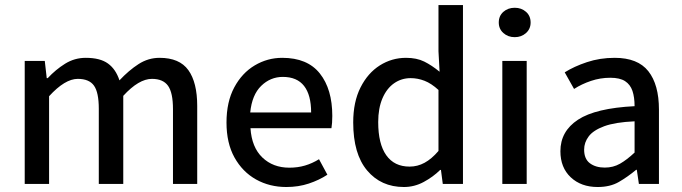

<svg xmlns="http://www.w3.org/2000/svg" viewBox="-20 -730 2706 762"><path d="M78.1 0V-488.3H157.7L165.5 -419.9H169.4Q200.7 -453.6 238.3 -477.1Q275.9 -500.5 320.3 -500.5Q377.4 -500.5 408.4 -478Q439.5 -455.6 454.1 -411.1Q491.2 -450.7 529.8 -475.6Q568.4 -500.5 613.3 -500.5Q692.4 -500.5 727.5 -451.7Q762.7 -402.8 762.7 -309.6V0H666.5V-296.9Q666.5 -361.8 647 -389.4Q627.4 -417 583 -417Q530.8 -417 469.2 -349.6V0H372.1V-298.3Q372.1 -363.3 353 -390.1Q334 -417 288.6 -417Q237.8 -417 174.8 -348.1V0Z M1116.2 12.2Q1049.8 12.2 996.1 -17.8Q942.4 -47.9 910.6 -105Q878.9 -162.1 878.9 -243.7Q878.9 -325.7 909.7 -383.1Q940.4 -440.4 991 -470.5Q1041.5 -500.5 1100.1 -500.5Q1200.2 -500.5 1249.5 -438.2Q1298.8 -376 1298.8 -270Q1298.8 -255.9 1297.9 -242.9Q1296.9 -230 1295.4 -221.2H974.1Q979 -145.5 1021.2 -105Q1063.5 -64.5 1128.4 -64.5Q1161.6 -64.5 1190.4 -73Q1219.2 -81.5 1246.1 -98.1L1279.3 -36.6Q1246.6 -15.1 1205.6 -1.5Q1164.6 12.2 1116.2 12.2ZM973.1 -283.7H1214.8Q1214.8 -353 1186.8 -388.9Q1158.7 -424.8 1102.5 -424.8Q1053.2 -424.8 1016.6 -389.2Q980 -353.5 973.1 -283.7Z M1583 12.2Q1492.2 12.2 1437 -53.5Q1381.8 -119.1 1381.8 -244.1Q1381.8 -325.7 1410.9 -383.1Q1439.9 -440.4 1487.5 -470.5Q1535.2 -500.5 1591.3 -500.5Q1633.8 -500.5 1663.8 -485.6Q1693.8 -470.7 1724.6 -445.3L1720.2 -526.9V-710H1817.4V0H1737.3L1730 -55.7H1727.1Q1698.7 -27.8 1661.6 -7.8Q1624.5 12.2 1583 12.2ZM1605.5 -68.8Q1637.2 -68.8 1665 -84Q1692.9 -99.1 1720.2 -130.9V-373Q1691.9 -398.9 1664.8 -409.4Q1637.7 -419.9 1609.9 -419.9Q1573.2 -419.9 1543.9 -399.4Q1514.6 -378.9 1497.8 -339.6Q1481 -300.3 1481 -245.6Q1481 -159.2 1512.9 -114Q1544.9 -68.8 1605.5 -68.8Z M1973.6 0V-488.3H2070.3V0ZM2022.9 -582.5Q1996.1 -582.5 1977.8 -598.9Q1959.5 -615.2 1959.5 -640.6Q1959.5 -667 1977.8 -683.1Q1996.1 -699.2 2022.9 -699.2Q2049.3 -699.2 2067.6 -683.1Q2085.9 -667 2085.9 -640.6Q2085.9 -615.2 2067.6 -598.9Q2049.3 -582.5 2022.9 -582.5Z M2352.1 12.2Q2286.1 12.2 2245.1 -26.4Q2204.1 -64.9 2204.1 -129.9Q2204.1 -209 2273.9 -254.9Q2343.8 -300.8 2498.5 -308.6Q2498.5 -344.2 2490 -369.4Q2481.4 -394.5 2460.7 -408Q2439.9 -421.4 2402.3 -421.4Q2362.3 -421.4 2325.4 -408.9Q2288.6 -396.5 2258.3 -377L2221.2 -442.9Q2258.3 -466.3 2309.6 -483.4Q2360.8 -500.5 2419.4 -500.5Q2511.2 -500.5 2553.2 -447.3Q2595.2 -394 2595.2 -294.9V0H2515.6L2507.3 -56.2H2504.9Q2470.7 -27.8 2436 -7.8Q2401.4 12.2 2352.1 12.2ZM2380.4 -64.9Q2413.6 -64.9 2440.7 -80.3Q2467.8 -95.7 2498.5 -124.5V-248.5Q2421.4 -245.1 2377.9 -229Q2334.5 -212.9 2316.4 -188.7Q2298.3 -164.6 2298.3 -136.2Q2298.3 -99.1 2321.3 -82Q2344.2 -64.9 2380.4 -64.9Z"/></svg>

Font: Varta Light SemiBold
Style: Regular
Weight: 600
Version: Version 1.004